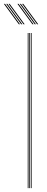

<svg xmlns="http://www.w3.org/2000/svg" viewBox="-83 -970 243 990"><path d="M76 0V-800H80V0ZM60 0V-800H64V0ZM68 0V-800H72V0ZM38 -845 -39 -950H-33L44 -845ZM14 -845 -63 -950H-57L20 -845ZM26 -845 -51 -950H-45L32 -845ZM108 -845 31 -950H37L114 -845ZM84 -845 7 -950H13L90 -845ZM96 -845 19 -950H25L102 -845Z"/></svg>

Font: Big Shoulders Inline Display Thin Thin
Style: Regular
Weight: 250
Version: Version 2.002